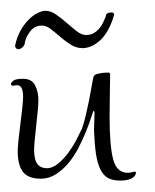

<svg xmlns="http://www.w3.org/2000/svg" viewBox="-20 -338 281 349"><path d="M150.9 -100.1Q150.9 -103.5 151.1 -108.4Q151.4 -113.3 151.4 -118.2Q151.4 -123 151.6 -126.7Q151.9 -130.4 151.9 -131.8Q151.9 -135.3 150.6 -136.2Q149.4 -137.2 147.9 -130.9Q147 -128.9 144 -119.6Q141.1 -110.4 135.7 -97.4Q130.4 -84.5 122.8 -69.6Q115.2 -54.7 105 -42.2Q94.7 -29.8 82 -21.5Q69.3 -13.2 54.2 -13.2Q31.2 -13.2 21.7 -25.6Q12.2 -38.1 12.2 -63Q12.2 -70.3 13.7 -84.2Q15.1 -98.1 17.1 -113Q19 -127.9 20.5 -141.4Q22 -154.8 22 -162.1Q22 -183.1 11.2 -183.1Q8.8 -183.1 6.8 -182.6Q4.9 -182.1 3.9 -182.1Q0 -182.1 0 -186Q0 -187.5 4.2 -191.2Q8.3 -194.8 22 -194.8Q37.6 -194.8 43.7 -183.1Q49.8 -171.4 49.8 -155.8Q49.8 -148.9 48.6 -136.5Q47.4 -124 45.9 -110.4Q44.4 -96.7 43.2 -84.2Q42 -71.8 42 -65.9Q42 -47.4 48.1 -39.8Q54.2 -32.2 64.9 -32.2Q75.2 -32.2 85.2 -40.3Q95.2 -48.3 103.8 -59.8Q112.3 -71.3 118.7 -83.5Q125 -95.7 128.9 -104Q132.8 -114.7 135.7 -127.4Q138.7 -140.1 141.4 -153.1Q144 -166 146 -177.7Q147.9 -189.5 149.9 -198.2Q150.9 -202.6 159.2 -204.3Q167.5 -206.1 175.8 -206.1Q180.2 -206.1 180.2 -203.1Q180.2 -190.9 179.7 -169.9Q179.2 -148.9 179.2 -127Q179.2 -72.3 185.8 -48.1Q192.4 -23.9 211.9 -23.9Q216.3 -23.9 219.5 -24.9Q222.7 -25.9 225.1 -25.9Q227.1 -25.9 227.1 -23.9Q227.1 -25.4 227.1 -23.4Q227.1 -21.5 224.9 -18.3Q222.7 -15.1 216.6 -12.5Q210.4 -9.8 198.2 -9.8Q185.1 -9.8 176.5 -14.4Q168 -19 162.6 -29.8Q157.2 -40.5 154.5 -57.9Q151.9 -75.2 150.9 -100.1ZM25.4 -262.2Q25.4 -256.3 21.2 -252.4Q17.1 -248.5 13.2 -248.5Q8.8 -248.5 7.3 -254.4Q10.7 -271 17.8 -283.2Q24.9 -295.4 33 -303.2Q41 -311 49.1 -314.7Q57.1 -318.4 62.5 -318.4Q72.3 -318.4 82 -311.5Q91.8 -304.7 101.3 -296.4Q110.8 -288.1 119.6 -281.2Q128.4 -274.4 136.2 -274.4Q144.5 -274.4 150.4 -277.8Q156.2 -281.2 160.6 -286.4Q165 -291.5 167.7 -297.6Q170.4 -303.7 172.4 -308.6V-309.6Q172.4 -312 175.3 -313.7Q178.2 -315.4 182.1 -315.4Q187.5 -315.4 187.5 -311.5Q182.6 -293.9 175.5 -282Q168.5 -270 160.4 -263.2Q152.3 -256.3 144.5 -253.4Q136.7 -250.5 130.4 -250.5Q118.7 -250.5 108.6 -256.8Q98.6 -263.2 89.6 -271Q80.6 -278.8 72.3 -285.2Q64 -291.5 56.2 -291.5Q43.5 -291.5 35.9 -282.2Q28.3 -272.9 25.4 -262.2Z"/></svg>

Font: Stalemate
Style: Regular
Weight: 400
Designer: Astigmatic (AOETI)
Foundry: Astigmatic (AOETI)
Version: Version 001.000